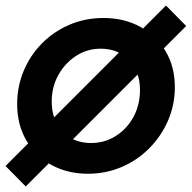

<svg xmlns="http://www.w3.org/2000/svg" viewBox="-34 -616 693 694"><path d="M284 12Q210 12 152.5 -19.5Q95 -51 61.5 -108Q28 -165 28 -240Q28 -303 51.5 -359.5Q75 -416 117.5 -459Q160 -502 217 -526.5Q274 -551 340 -551Q415 -551 473 -519Q531 -487 564.5 -431Q598 -375 598 -301Q598 -237 573.5 -180.5Q549 -124 506 -80.5Q463 -37 406 -12.5Q349 12 284 12ZM295 -99Q344 -99 384.5 -124.5Q425 -150 448.5 -193.5Q472 -237 472 -291Q472 -356 433 -398Q394 -440 330 -440Q281 -440 241 -414Q201 -388 177 -345Q153 -302 153 -249Q153 -182 192.5 -140.5Q232 -99 295 -99ZM566 -596 639 -522 59 58 -14 -16Z"/></svg>

Font: Plus Jakarta Display Medium
Style: Italic
Weight: 500
Italic angle: -12°
Designer: Gumpita Rahayu
Foundry: Tokotype Studio
Version: Version 1.000